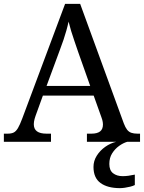

<svg xmlns="http://www.w3.org/2000/svg" viewBox="-20 -734 745 994"><path d="M0 0V-42H19Q39 -42 51 -48Q63 -54 73 -71Q83 -88 95 -120L317 -714H395L621 -95Q629 -74 638 -62.5Q647 -51 660 -46.5Q673 -42 692 -42H705V0H430V-42H453Q483 -42 498 -53.5Q513 -65 513 -90Q513 -96 512 -101.5Q511 -107 509.5 -113.5Q508 -120 505 -127L465 -239H202L164 -134Q161 -126 159 -118Q157 -110 156 -103.5Q155 -97 155 -91Q155 -66 171.5 -54Q188 -42 221 -42H244V0ZM221 -289H447L385 -464Q375 -494 365.5 -521Q356 -548 348.5 -573Q341 -598 335 -622Q330 -598 323.5 -575.5Q317 -553 309 -528.5Q301 -504 289 -473ZM601 240Q537 240 500.5 213.5Q464 187 464 130Q464 99 481 72Q498 45 525 26Q552 7 582 0H639Q618 6 596.5 21.5Q575 37 560.5 60Q546 83 546 115Q546 148 565.5 163Q585 178 615 178Q629 178 644.5 176Q660 174 678 170V224Q668 229 654 232.5Q640 236 626 238Q612 240 601 240Z"/></svg>

Font: Noto Serif Khmer
Style: Regular
Weight: 400
Designer: Danh Hong and the Monotype Design Team
Foundry: Monotype Imaging Inc.
Version: Version 2.003